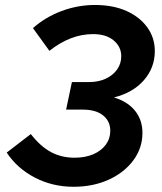

<svg xmlns="http://www.w3.org/2000/svg" viewBox="-20 -730 644 761"><path d="M271.3 10.3Q188.2 10.3 118 -26.2Q47.8 -62.7 6.6 -125.3L102.1 -198.6Q140.5 -149.4 182.2 -127.1Q223.9 -104.9 275.5 -104.9Q317.9 -104.9 349.6 -118.6Q381.3 -132.2 399.2 -156.4Q417.1 -180.6 417.1 -211.4Q417.1 -249.7 388.6 -272.6Q360.2 -295.5 308.2 -295.5H242L265 -404.7H332.9Q369.9 -404.7 398.6 -417.9Q427.4 -431 444 -454.4Q460.6 -477.7 460.6 -506.8Q460.6 -544.7 430.6 -569.7Q400.6 -594.8 348.9 -594.8Q303.9 -594.8 260.8 -578.2Q217.6 -561.6 175.8 -528.5L110.6 -618.6Q159.6 -662.1 223.9 -686.2Q288.3 -710.3 356.3 -710.3Q428 -710.3 481.2 -686.5Q534.3 -662.7 564 -621.3Q593.6 -579.9 593.6 -527.8Q593.6 -461.4 550.2 -411.9Q506.8 -362.4 431.6 -343.8Q486.1 -327.3 515.3 -290.9Q544.6 -254.4 544.6 -203.3Q544.6 -143.4 508.7 -94.8Q472.8 -46.1 410.9 -17.9Q349 10.3 271.3 10.3Z"/></svg>

Font: Red Hat Display
Style: Italic
Weight: 300
Italic angle: -12°
Designer: Pentagram, MCKL
Foundry: Pentagram, MCKL
Version: Version 1.023